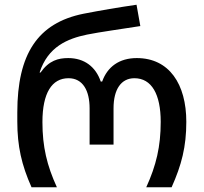

<svg xmlns="http://www.w3.org/2000/svg" viewBox="-20 -790 859 810"><path d="M113 0H220C178 -92 159 -171 159 -275C159 -398 199 -460 269 -460C330 -460 358 -407 358 -333V-180H459V-333C459 -413 491 -460 547 -460C620 -460 658 -392 658 -276C658 -172 639 -92 597 0H704C746 -94 766 -171 766 -276C766 -435 694 -545 557 -545C483 -545 433 -508 411 -446H405C384 -508 336 -545 268 -545C226 -545 187 -535 151 -484H147C182 -593 265 -627 347 -644C401 -655 497 -668 572 -680L556 -770C480 -759 404 -746 332 -732C139 -693 53 -562 53 -316V-277C53 -174 71 -94 113 0Z"/></svg>

Font: Noto Sans Georgian Medium
Style: Regular
Weight: 500
Designer: Monotype Design Team, Akaki Razmadze
Foundry: Google LLC
Version: Version 2.005